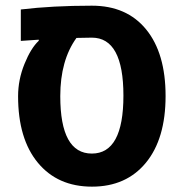

<svg xmlns="http://www.w3.org/2000/svg" viewBox="-20 -660 659 689"><path d="M309.6 -639.6Q435.1 -639.6 504.6 -554.2Q574.2 -468.8 574.2 -315.4Q574.2 -162.1 503.7 -76.2Q433.1 9.8 310.1 9.8Q187 9.8 116 -75.9Q44.9 -161.6 44.9 -314.9Q44.9 -374 67.9 -430.7Q90.8 -487.3 119.1 -513.7V-517.6L54.7 -513.2V-626Q168 -639.6 309.6 -639.6ZM196.3 -314.9Q196.3 -108.9 309.6 -108.9Q422.9 -108.9 422.9 -316.9Q422.9 -524.9 309.6 -524.9L254.4 -523.9Q196.3 -443.4 196.3 -314.9Z"/></svg>

Font: Open Sans Hebrew
Style: Bold
Weight: 700
Foundry: Ascender Corporation, Yanek Iontef
Version: Version 2.001;PS 002.001;hotconv 1.0.70;makeotf.lib2.5.58329